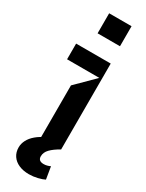

<svg xmlns="http://www.w3.org/2000/svg" viewBox="-255 -815 801 1055"><g transform="rotate(30 146.0 -287.5)"><path d="M107.2 0V-332.4L221.6 -446H17V-545.5H236.5V0ZM90.9 -653.4V-780.5H233V-653.4ZM150.6 206Q114 206 86.5 193.9Q58.9 181.8 43.7 159.3Q28.4 136.7 28.4 105.8Q28.4 82.4 40.1 59.7Q51.8 36.9 75.5 16.9Q99.1 -3.2 134.2 -18.5L236.5 -0.7Q199.2 20.2 178.8 41.2Q158.4 62.1 158.4 87.4Q158.4 102.3 166.9 109.7Q175.4 117.2 193.2 117.2Q204.9 117.2 215 114.3Q225.1 111.5 234.4 107.2L247.2 184.7Q231.9 192.8 204.7 199.4Q177.6 206 150.6 206Z"/></g></svg>

Font: Riot Sans
Style: Regular
Weight: 400
Designer: Rasmus Andersson
Foundry: rsms
Version: Version 3.005